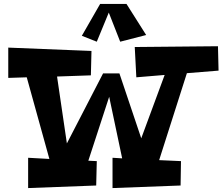

<svg xmlns="http://www.w3.org/2000/svg" viewBox="-20 -952 1131 976"><path d="M789 -138 930 -580 1091 -593 1088 -717 665 -713 673 -559 817 -571 698 -249 587 -579H504L320 -223L270 -563L442 -569L445 -693L22 -710V-556L116 -559L231 -144L123 -150V4L469 -9L472 -133L429 -135L535 -460L601 -147L552 -150V4L898 -9L900 -133ZM623 -932H489L396 -770L472 -740L533 -888L591 -740L723 -774Z"/></svg>

Font: Peralta
Style: Regular
Weight: 400
Designer: Astigmatic (AOETI)
Foundry: Astigmatic (AOETI)
Version: Version 1.000